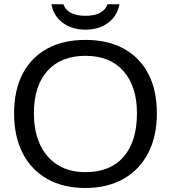

<svg xmlns="http://www.w3.org/2000/svg" viewBox="-20 -889 818 918"><path d="M730 -347.2Q730 -236.8 688.2 -156.7Q646.5 -76.7 569.8 -33.4Q493.2 9.8 388.2 9.8Q282.7 9.8 206.3 -33.2Q129.9 -76.2 88.6 -156.2Q47.4 -236.3 47.4 -347.2Q47.4 -457.5 88.1 -535.9Q128.9 -614.3 205.3 -656.2Q281.7 -698.2 389.2 -698.2Q494.6 -698.2 571 -656.7Q647.5 -615.2 688.7 -536.9Q730 -458.5 730 -347.2ZM634.8 -347.2Q634.8 -475.6 570.6 -548.8Q506.3 -622.1 389.2 -622.1Q271 -622.1 206.5 -549.8Q142.1 -477.5 142.1 -347.2Q142.1 -261.2 171.4 -198Q200.7 -134.8 255.9 -100.3Q311 -65.9 388.2 -65.9Q507.3 -65.9 571 -139.4Q634.8 -212.9 634.8 -347.2ZM388.2 -747.1Q323.2 -747.1 279.1 -780.8Q234.9 -814.5 226.1 -868.7H283.2Q291.5 -842.8 318.1 -828.1Q344.7 -813.5 389.2 -813.5Q433.6 -813.5 459.7 -828.4Q485.8 -843.3 494.1 -868.7H551.3Q541 -813 497.1 -780Q453.1 -747.1 388.2 -747.1Z"/></svg>

Font: Arimo Nerd Font
Style: Regular
Weight: 400
Designer: Steve Matteson
Foundry: Monotype Imaging Inc.
Version: Version 1.33;Nerd Fonts 3.2.1